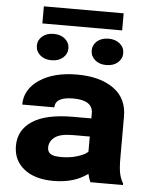

<svg xmlns="http://www.w3.org/2000/svg" viewBox="-59 -916 763 974"><g transform="rotate(5 323.0 -429.0)"><path d="M249.5 9.8Q154.8 9.8 99.9 -33.7Q44.9 -77.1 44.9 -151.4Q44.9 -231.9 114 -277.3Q183.1 -322.8 321.3 -322.8H414.1V-348.6Q414.1 -415.5 314 -415.5Q222.2 -415.5 222.2 -362.3H58.6Q58.6 -439.9 131.6 -489Q204.6 -538.1 323.7 -538.1Q439.5 -538.1 508.8 -489Q578.1 -439.9 578.1 -347.7V-136.7Q578.1 -84 584 -56.9Q589.8 -29.8 603 -8.3V0H437.5Q428.7 -19 423.8 -41.5Q355.5 9.8 249.5 9.8ZM208.5 -156.7Q208.5 -135.7 223.4 -125Q238.3 -114.3 279.3 -114.3Q323.2 -114.3 360.8 -126Q398.4 -137.7 414.1 -153.3V-230.5H330.1Q263.2 -230.5 235.8 -209.2Q208.5 -188 208.5 -156.7ZM186.5 -733.4Q222.2 -733.4 244.6 -714.4Q267.1 -695.3 267.1 -666.5Q267.1 -637.7 244.6 -618.4Q222.2 -599.1 186.5 -599.1Q150.9 -599.1 128.7 -618.4Q106.4 -637.7 106.4 -666.5Q106.4 -695.3 128.9 -714.4Q151.4 -733.4 186.5 -733.4ZM465.8 -733.4Q501.5 -733.4 523.9 -714.4Q546.4 -695.3 546.4 -666.5Q546.4 -637.7 523.9 -618.4Q501.5 -599.1 465.8 -599.1Q430.2 -599.1 408 -618.4Q385.7 -637.7 385.7 -666.5Q385.7 -695.3 408.2 -714.4Q430.7 -733.4 465.8 -733.4ZM530.8 -868.2V-781.2H124.5V-868.2Z"/></g></svg>

Font: Bert Sans Black
Style: Regular
Weight: 900
Designer: Christian Robertson, Adam Twardoch, & Cristiano Sobral
Foundry: Google
Version: Version 12.135;January 10, 2020;FontCreator 12.0.0.2547 64-b